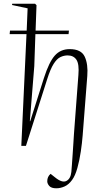

<svg xmlns="http://www.w3.org/2000/svg" viewBox="-20 -787 572 1036"><path d="M123 -603H32L34 -622H124L129 -742L45 -760L46 -767H169L177 -759L172 -622H352L350 -603H171L165 -430L141 -133H143L217 -366Q245 -453 276 -487.5Q307 -522 356 -522Q418 -522 437 -481.5Q456 -441 451 -377Q445 -297 438.5 -216.5Q432 -136 426 -56Q423 -17 416 30.5Q409 78 397.5 119.5Q386 161 369 184Q351 209 328.5 219Q306 229 284 229Q257 229 246 216.5Q235 204 235 191Q235 166 253 151L277 170Q315 201 338 189.5Q361 178 365 141Q366 129 368 103Q370 77 372 45.5Q374 14 376 -15Q378 -44 379 -63L403 -382Q408 -441 392.5 -464.5Q377 -488 345 -488Q325 -488 306 -479Q287 -470 269.5 -442.5Q252 -415 234 -358L120 0H95Z"/></svg>

Font: Display Extralight
Style: Italic
Weight: 200
Italic angle: -2°
Designer: Latin by Veronika Burian and Jose Scaglione. Greek by Irene Vlachou. Cyrillic by Vera Evstafieva
Foundry: TypeTogether
Version: Version 3.002